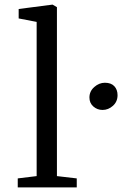

<svg xmlns="http://www.w3.org/2000/svg" viewBox="-20 -813 554 833"><path d="M227 -782V-49L313 -39V0H57V-39L139 -49V-718L61 -733V-774L208 -793ZM490 -400Q490 -372 470 -354Q450 -336 425 -336Q402 -336 385 -351Q368 -366 368 -390Q368 -417 389 -435.5Q410 -454 435 -454Q462 -454 476 -439Q490 -424 490 -400Z"/></svg>

Font: Martel
Style: Regular
Weight: 400
Designer: Dan Reynolds
Foundry: Dan Reynolds
Version: Version 1.001; ttfautohint (v1.1) -l 5 -r 5 -G 72 -x 0 -D la